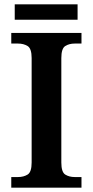

<svg xmlns="http://www.w3.org/2000/svg" viewBox="-20 -866 428 886"><path d="M32 0V-49H63Q89 -49 107.5 -60.5Q126 -72 126 -116V-598Q126 -642 107.5 -653.5Q89 -665 63 -665H32V-714H356V-665H325Q299 -665 281 -653.5Q263 -642 263 -598V-116Q263 -72 281 -60.5Q299 -49 325 -49H356V0ZM48 -775V-846H338V-775Z"/></svg>

Font: Noto Serif NP Hmong SemiBold
Style: Regular
Weight: 600
Designer: Dalton Maag Ltd
Foundry: Dalton Maag Ltd
Version: Version 1.001; ttfautohint (v1.8.4.7-5d5b)